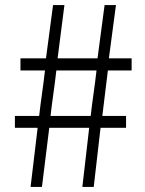

<svg xmlns="http://www.w3.org/2000/svg" viewBox="-20 -740 575 760"><path d="M129 -234H39V-281H135Q140 -326 146.5 -371Q153 -416 158 -461H61V-509H162L190 -720H235L208 -509H366L394 -720H439L411 -509H501V-461H407L385 -281H479V-234H378L351 0H306L333 -234H175L146 0H101ZM339 -281Q344 -326 350.5 -371Q357 -416 362 -461H203Q198 -416 191.5 -370.5Q185 -325 180 -281Z"/></svg>

Font: SpoqaHanSansJP-Light
Style: Regular
Weight: 300
Designer: [Source Han Sans]
Ryoko NISHIZUKA  (kana & ideographs); Paul D. Hunt (Latin, Greek & Cyrillic); Wenlong ZHANG  (bopomofo
Foundry: Spoqa (http://bi.spoqa.com)
Version: Version 1.002.20150607